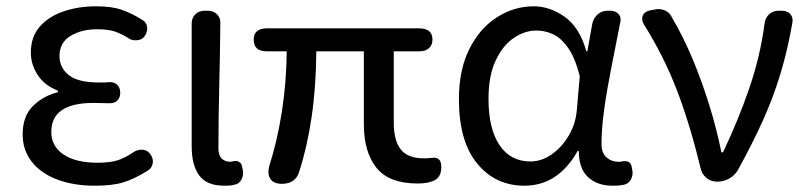

<svg xmlns="http://www.w3.org/2000/svg" viewBox="-20 -577 2566 610"><path d="M281 13Q214 13 162 -6.5Q110 -26 81 -63Q52 -100 52 -150Q52 -208 85 -240.5Q118 -273 164 -284V-289Q122 -305 100 -338.5Q78 -372 78 -410Q78 -460 106.5 -492.5Q135 -525 182.5 -541Q230 -557 285 -557Q335 -557 366.5 -546Q398 -535 430 -515Q444 -508 447 -494Q450 -480 442 -466Q435 -453 421.5 -450Q408 -447 394 -452Q369 -468 347.5 -476Q326 -484 288 -484Q238 -484 203.5 -462.5Q169 -441 169 -399Q169 -362 198.5 -338.5Q228 -315 293 -315Q305 -315 312 -315Q319 -315 326 -316Q342 -317 352 -308Q362 -299 362 -282Q362 -266 352 -257Q342 -248 326 -249Q316 -249 303.5 -249.5Q291 -250 277 -250Q143 -250 143 -158Q143 -112 182 -86Q221 -60 290 -60Q330 -60 354.5 -68Q379 -76 408 -96Q422 -103 436 -101Q450 -99 459 -85Q468 -72 465 -57Q462 -42 448 -34Q408 -9 373 2Q338 13 281 13Z M692 13Q637 13 613 -19.5Q589 -52 589 -112V-502Q589 -520 600.5 -531.5Q612 -543 631 -543H640Q658 -543 669.5 -531.5Q681 -520 680 -502Q679 -399 676.5 -301.5Q674 -204 674 -106Q674 -83 684.5 -73Q695 -63 712 -63L724 -65Q733 -67 740.5 -62Q748 -57 749 -48L752 -34Q754 -19 746.5 -5.5Q739 8 724 10Q720 11 714 12Q708 13 692 13Z M875 7Q850 7 839.5 -8Q829 -23 835 -48Q861 -129 875.5 -222Q890 -315 891 -414H827Q786 -414 786 -451Q786 -487 829 -487H1311Q1354 -487 1354 -451Q1354 -434 1343 -424Q1332 -414 1313 -414H1231V-188Q1231 -130 1253.5 -102Q1276 -74 1326 -74Q1338 -74 1346.5 -75Q1355 -76 1359 -76Q1369 -76 1375.5 -69.5Q1382 -63 1382 -46Q1382 -16 1362 -5Q1342 6 1307 6Q1216 6 1176 -44Q1136 -94 1136 -182V-414H985Q984 -300 970 -205Q956 -110 931 -33Q920 7 875 7Z M1646 13Q1554 13 1496 -57.5Q1438 -128 1438 -262Q1438 -355 1471 -421Q1504 -487 1558.5 -522Q1613 -557 1676 -557Q1726 -557 1773.5 -524Q1821 -491 1843 -414H1846L1862 -503Q1866 -520 1879 -531.5Q1892 -543 1911 -543H1918Q1936 -543 1945.5 -532Q1955 -521 1950 -503Q1937 -436 1923 -366Q1909 -296 1900 -232.5Q1891 -169 1891 -119Q1891 -91 1907 -77Q1923 -63 1945 -63Q1952 -63 1954.5 -63.5Q1957 -64 1961 -65Q1983 -67 1987 -47L1989 -35Q1992 -21 1984.5 -7Q1977 7 1962 10Q1957 11 1950 12Q1943 13 1926 13Q1878 13 1848.5 -14Q1819 -41 1819 -97H1815Q1753 13 1646 13ZM1665 -64Q1701 -64 1733.5 -87Q1766 -110 1788 -148Q1810 -186 1813 -232L1822 -335Q1807 -394 1784.5 -425.5Q1762 -457 1736.5 -468.5Q1711 -480 1685 -480Q1646 -480 1611 -455.5Q1576 -431 1554 -383Q1532 -335 1532 -263Q1532 -168 1567 -116Q1602 -64 1665 -64Z M2257 0Q2238 0 2224 -12Q2210 -24 2206 -42Q2173 -179 2131.5 -288Q2090 -397 2026 -499Q2017 -514 2022 -527Q2027 -540 2045 -544L2057 -546Q2074 -551 2091 -544.5Q2108 -538 2115 -521Q2150 -462 2180 -390.5Q2210 -319 2233.5 -243Q2257 -167 2272 -93H2277Q2327 -198 2361.5 -299.5Q2396 -401 2409 -502Q2411 -520 2423.5 -531.5Q2436 -543 2455 -543H2463Q2482 -543 2491.5 -531.5Q2501 -520 2497 -502Q2482 -417 2460 -344Q2438 -271 2405.5 -198Q2373 -125 2325 -38Q2316 -21 2298 -10.5Q2280 0 2261 0Z"/></svg>

Font: Chiron GoRound TC
Style: Regular
Weight: 400
Designer: Ryoko NISHIZUKA 西塚涼子 (kana, bopomofo & ideographs); Paul D. Hunt (Latin, Greek & Cyrillic); Sandoll Communications 산돌커뮤니
Foundry: Adobe
Version: Version 1.000;hotconv 1.1.1;makeotfexe 2.6.0